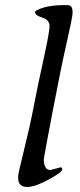

<svg xmlns="http://www.w3.org/2000/svg" viewBox="-20 -742 319 764"><path d="M181.2 -65.4 221.2 -76.2Q227.5 -76.2 227.5 -67.9Q227.5 -59.6 200.2 -43Q126 2 89.1 2Q52.2 2 52.2 -33.2V-41Q52.2 -51.3 75.7 -145.5Q99.1 -239.7 113.8 -316.4Q128.4 -393.1 152.8 -503.9Q177.2 -614.7 177.2 -638.7Q177.2 -662.6 148.4 -671.9Q119.6 -681.2 119.6 -692.9Q119.6 -697.8 127.4 -701.7Q166 -721.7 239.3 -721.7H248Q268.6 -721.7 268.6 -695.8V-687Q268.6 -674.8 244.4 -567.9Q220.2 -460.9 187.3 -287.4Q154.3 -113.8 154.3 -108.4Q154.3 -65.4 181.2 -65.4Z"/></svg>

Font: Averia Serif Libre Light
Style: Italic
Weight: 300
Italic angle: -8.5°
Version: Version 1.002